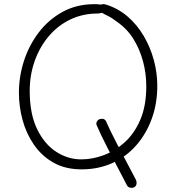

<svg xmlns="http://www.w3.org/2000/svg" viewBox="-20 -804 844 924"><path d="M465 -782Q475 -781 481.5 -776.5Q488 -772 488 -763Q488 -756 484 -750.5Q480 -745 471.5 -742.5Q463 -740 451 -739Q378 -739 318 -710Q258 -681 214.5 -629.5Q171 -578 147 -510.5Q123 -443 123 -367Q123 -256 158.5 -183Q194 -110 250.5 -73.5Q307 -37 371 -37Q425 -37 480 -57.5Q535 -78 581.5 -120.5Q628 -163 656 -229.5Q684 -296 684 -389Q684 -450 668.5 -508Q653 -566 623 -615Q593 -664 546 -697Q519 -718 499 -727.5Q479 -737 467.5 -744.5Q456 -752 456 -766Q456 -774 464.5 -780.5Q473 -787 490 -782Q548 -764 593.5 -725Q639 -686 671 -632Q703 -578 720 -516Q737 -454 737 -391Q737 -306 710.5 -233Q684 -160 636 -105Q588 -50 521 -19.5Q454 11 373 11Q294 11 237 -21.5Q180 -54 143 -108Q106 -162 88.5 -227Q71 -292 71 -358Q71 -436 95.5 -511.5Q120 -587 167 -648.5Q214 -710 281.5 -747Q349 -784 435 -784Q443 -784 450.5 -783.5Q458 -783 465 -782ZM445 -202Q441 -212 448 -222Q455 -232 468 -232Q476 -233 480.5 -230.5Q485 -228 488.5 -223.5Q492 -219 494 -212Q500 -198 513.5 -170.5Q527 -143 544.5 -109Q562 -75 580 -41.5Q598 -8 612.5 20Q627 48 635 63Q640 78 634.5 88.5Q629 99 615 100Q607 100 601 97.5Q595 95 591 88Q583 72 568 43.5Q553 15 534.5 -20.5Q516 -56 498 -91Q480 -126 466 -155.5Q452 -185 445 -202Z"/></svg>

Font: Playpen Sans ExtraLight
Style: Regular
Weight: 250
Designer: Laura Meseguer, Veronika Burian, José Scaglione
Foundry: TypeTogether
Version: Version 1.001